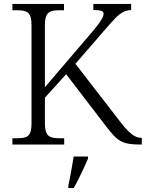

<svg xmlns="http://www.w3.org/2000/svg" viewBox="-20 -734 740 975"><path d="M43 0V-32H70Q93 -32 109 -37Q125 -42 132.5 -58.5Q140 -75 140 -109V-605Q140 -639 132.5 -655Q125 -671 109 -676.5Q93 -682 70 -682H43V-714H305V-682H278Q255 -682 239 -676.5Q223 -671 215.5 -654Q208 -637 208 -603V-291L448 -572Q471 -599 483.5 -616.5Q496 -634 501 -645Q506 -656 506 -664Q506 -676 493 -679.5Q480 -683 454 -683V-714H646V-683Q622 -682 603 -671.5Q584 -661 564.5 -640.5Q545 -620 519 -590L363 -410L591 -115Q614 -85 632 -67.5Q650 -50 666 -42Q682 -34 698 -34H700V0H691Q657 0 633.5 -4Q610 -8 591.5 -18.5Q573 -29 555.5 -48Q538 -67 516 -96L316 -357L208 -238V-111Q208 -77 215.5 -60Q223 -43 239 -37.5Q255 -32 278 -32H306V0ZM327 208Q332 185 337 159.5Q342 134 346 109Q350 84 354 61H427V71Q418 92 405.5 119.5Q393 147 379.5 174Q366 201 354 221H327Z"/></svg>

Font: Noto Serif Armenian Light
Style: Regular
Weight: 300
Version: Version 2.007